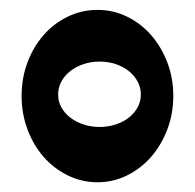

<svg xmlns="http://www.w3.org/2000/svg" viewBox="-20 -734 396 390"><path d="M332 -539.1Q332 -502.9 319.8 -470.9Q307.6 -439 286.9 -415.3Q266.1 -391.6 238 -377.7Q210 -363.8 178.2 -363.8Q146 -363.8 117.7 -377.7Q89.4 -391.6 68.6 -415.3Q47.9 -439 35.9 -470.9Q23.9 -502.9 23.9 -539.1Q23.9 -575.7 35.9 -607.4Q47.9 -639.2 68.6 -662.8Q89.4 -686.5 117.7 -700.2Q146 -713.9 178.2 -713.9Q210 -713.9 238 -700.2Q266.1 -686.5 286.9 -662.8Q307.6 -639.2 319.8 -607.4Q332 -575.7 332 -539.1ZM266.1 -542Q266.1 -556.2 259.5 -568.4Q252.9 -580.6 241.7 -589.6Q230.5 -598.6 215.1 -603.8Q199.7 -608.9 182.1 -608.9Q165 -608.9 149.7 -603.8Q134.3 -598.6 122.8 -589.6Q111.3 -580.6 104.7 -568.4Q98.1 -556.2 98.1 -542Q98.1 -527.8 104.7 -515.9Q111.3 -503.9 122.8 -495.1Q134.3 -486.3 149.7 -481.2Q165 -476.1 182.1 -476.1Q199.7 -476.1 215.1 -481.2Q230.5 -486.3 241.7 -495.1Q252.9 -503.9 259.5 -515.9Q266.1 -527.8 266.1 -542Z"/></svg>

Font: Shojumaru
Style: Regular
Weight: 400
Version: Version 1.001